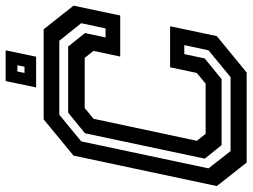

<svg xmlns="http://www.w3.org/2000/svg" viewBox="-124 -746 871 662"><g transform="rotate(-90 311.0 -415.5)"><path d="M81 0 0 -103 105 -597 230 -700H540.5L622 -597L588 -436H446.5L466 -528L442 -558.5H269L232 -528L156 -172L180 -141.5H353L390 -172L409.5 -264H551L517 -103L391.5 0ZM120.5 -55.5H375.5L468 -131.5L486 -215H455L440 -144.5L368.5 -86.5H141L94.5 -144.5L182 -557.5L253 -615.5H481L527.5 -557.5L512.5 -486.5H543.5L561.5 -570.5L501 -646H246L154 -570.5L61 -131.5ZM340 -726 362 -831H468L446 -726ZM390 -766H411.5L416.5 -790.5H395Z"/></g></svg>

Font: Tourney SemiBold
Style: Italic
Weight: 600
Italic angle: -12°
Version: Version 1.015